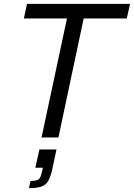

<svg xmlns="http://www.w3.org/2000/svg" viewBox="-20 -708 690 989"><path d="M194 0 325 -613H103L119 -688H650L633 -613H411L281 0ZM129 261 137 224Q167 224 178 216.5Q189 209 195 181L201 156H162L183 62H271L252 151Q243 196 231 219.5Q219 243 196 252Q173 261 129 261Z"/></svg>

Font: Saira
Style: Italic
Weight: 400
Italic angle: -12°
Designer: Hector Gatti with collaboration of the Omnibus-Type team
Foundry: Omnibus-Type
Version: Version 1.100; ttfautohint (v1.8.3)